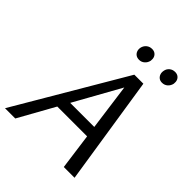

<svg xmlns="http://www.w3.org/2000/svg" viewBox="-235 -966 1097 1097"><g transform="rotate(45 314.0 -417.0)"><path d="M470 0 387 -612H419L78 0H-5L382 -658H455L557 0ZM153 -218 190 -285H464L483 -218ZM341 -737Q325 -737 314.5 -744.5Q304 -752 299.5 -764.5Q295 -777 298 -792Q302 -810 316 -822Q330 -834 350 -834Q365 -834 375 -827Q385 -820 389.5 -808.5Q394 -797 392 -781Q388 -762 374 -749.5Q360 -737 341 -737ZM526 -737Q511 -737 501 -744.5Q491 -752 486.5 -764.5Q482 -777 485 -792Q488 -810 502 -822Q516 -834 536 -834Q551 -834 561 -827Q571 -820 575.5 -808.5Q580 -797 578 -781Q574 -762 560 -749.5Q546 -737 526 -737Z"/></g></svg>

Font: Ysabeau Infant Medium
Style: Italic
Weight: 500
Italic angle: -12°
Designer: Christian Thalmann (Catharsis Fonts)
Version: Version 2.001;gftools[0.9.30]; featfreeze: ss01,ss02,lnum